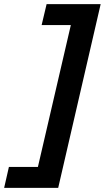

<svg xmlns="http://www.w3.org/2000/svg" viewBox="-89 -739 506 927"><path d="M-46 67H94L253 -618H112L136 -719H397L192 168H-69Z"/></svg>

Font: Work Sans SemiBold
Style: Italic
Weight: 600
Italic angle: -13°
Designer: Wei Huang
Foundry: Wei Huang
Version: Version 2.012; ttfautohint (v1.8.3)